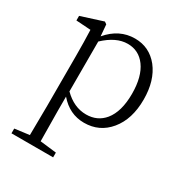

<svg xmlns="http://www.w3.org/2000/svg" viewBox="-182 -656 991 1050"><g transform="rotate(30 313.5 -131.5)"><path d="M41 262V232L133 220Q135 102 135 34V-279Q135 -372 132 -444L40 -450V-479L178 -523L192 -513L198 -441Q269 -525 368 -525Q459 -525 517 -453Q575 -379 575 -259Q575 -135 513 -60Q452 14 355 14Q263 14 199 -61V32Q199 100 201 220L304 232V262ZM342 -31Q413 -31 456 -83Q504 -142 504 -254Q504 -363 460 -423Q418 -480 348 -480Q275 -480 201 -410V-95Q265 -31 342 -31Z"/></g></svg>

Font: GenRyuMin TW L
Style: Regular
Weight: 300
Version: Version 1.501;PS 1;hotconv 16.6.51;makeotf.lib2.5.65220